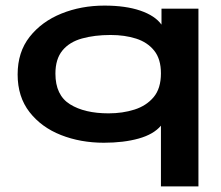

<svg xmlns="http://www.w3.org/2000/svg" viewBox="-20 -499 790 686"><path d="M555 167V-50Q529 -19 475.5 -4Q422 11 351 11Q268 11 198 -16.5Q128 -44 85.5 -98.5Q43 -153 43 -233Q43 -313 86 -367.5Q129 -422 199.5 -450.5Q270 -479 353 -479Q429 -479 481.5 -461Q534 -443 557 -411V-468H689V167ZM368 -94Q418 -94 460.5 -107.5Q503 -121 529 -152Q555 -183 555 -237Q555 -288 531 -318Q507 -348 466.5 -361Q426 -374 375 -374Q318 -374 273 -361.5Q228 -349 203 -318.5Q178 -288 178 -236Q178 -159 230 -126.5Q282 -94 368 -94Z"/></svg>

Font: Inconsolata ExtraExpanded ExtraBold
Style: Regular
Weight: 800
Width: 8
Monospace: yes
Designer: Raph Levien, Cyreal, Brenton Simpson
Foundry: Raph Levien, Cyreal, Google
Version: Version 3.001; ttfautohint (v1.8.2.53-6de2)